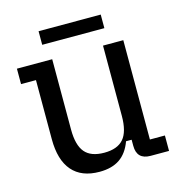

<svg xmlns="http://www.w3.org/2000/svg" viewBox="-102 -762 809 863"><g transform="rotate(-15 302.0 -330.5)"><path d="M256.8 10Q173 10 129.7 -40.1Q86.4 -90.2 86.4 -187.4V-462.2H17V-534H181.2V-206.6Q181.2 -133.6 209.4 -100.5Q237.6 -67.4 299.1 -67.4Q360.6 -67.4 389.1 -100.5Q417.6 -133.6 417.6 -206.6V-534H512V-71.8H581.8V0H496.2Q432.4 0 432.4 -63.8V-92H406.4Q387.4 -39.8 350.8 -14.9Q314.2 10 256.8 10ZM154.6 -608.2V-671.4H443.8V-608.2Z"/></g></svg>

Font: Mozilla Headline ExtraLight
Style: Regular
Weight: 200
Designer: Studio DRAMA
Foundry: Studio DRAMA
Version: Version 1.000